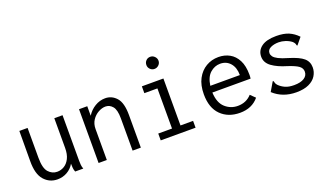

<svg xmlns="http://www.w3.org/2000/svg" viewBox="-64 -1089 2629 1533"><g transform="rotate(-20 1250.0 -322.5)"><path d="M221 11Q153 11 108 -40Q63 -91 64 -202L65 -457H135V-202Q135 -115 165.5 -81Q196 -47 239 -47Q271 -47 299 -64Q327 -81 344.5 -116Q362 -151 362 -205V-457H432V-71Q432 -53 433.5 -35.5Q435 -18 442 0H373Q366 -17 364.5 -35Q363 -53 363 -70Q341 -32 303.5 -10.5Q266 11 221 11Z M572 0V-457H642V-376Q668 -418 709.5 -443Q751 -468 797 -468Q853 -468 892 -424.5Q931 -381 931 -277V0H861V-275Q861 -347 836.5 -376Q812 -405 777 -405Q747 -405 715.5 -387.5Q684 -370 663 -338.5Q642 -307 642 -263V0Z M1100 0V-58H1217V-399H1106V-457H1289V-58H1396V0ZM1249 -553Q1228 -553 1213 -568Q1198 -583 1198 -604Q1198 -626 1212.5 -641Q1227 -656 1249 -656Q1270 -656 1285.5 -640.5Q1301 -625 1301 -604Q1301 -583 1285.5 -568Q1270 -553 1249 -553Z M1772 10Q1672 10 1610.5 -51Q1549 -112 1549 -227Q1549 -305 1577.5 -358.5Q1606 -412 1653.5 -440Q1701 -468 1759 -468Q1811 -468 1853 -445Q1895 -422 1920 -374Q1945 -326 1945 -251Q1945 -243 1944.5 -234.5Q1944 -226 1943 -218H1618Q1622 -130 1667.5 -89Q1713 -48 1774 -48Q1846 -48 1892 -99L1932 -60Q1874 10 1772 10ZM1621 -274H1872Q1872 -338 1839.5 -375.5Q1807 -413 1754 -413Q1707 -413 1669 -379.5Q1631 -346 1621 -274Z M2251 10Q2135 10 2057 -62L2097 -130L2103 -139L2109 -135Q2111 -127 2113.5 -118.5Q2116 -110 2127 -98Q2148 -77 2177.5 -63.5Q2207 -50 2253 -50Q2308 -50 2338.5 -69.5Q2369 -89 2369 -123Q2369 -152 2343.5 -171Q2318 -190 2254 -211Q2175 -234 2128.5 -268Q2082 -302 2082 -353Q2082 -405 2124.5 -436.5Q2167 -468 2250 -468Q2314 -468 2356 -450Q2398 -432 2432 -396L2391 -346L2384 -338L2379 -343Q2378 -351 2374.5 -358.5Q2371 -366 2360 -377Q2337 -395 2308 -404.5Q2279 -414 2252 -414Q2212 -414 2183 -400Q2154 -386 2154 -357Q2154 -342 2164.5 -327.5Q2175 -313 2203 -298.5Q2231 -284 2283 -269Q2369 -243 2404.5 -212.5Q2440 -182 2440 -133Q2440 -95 2419.5 -62Q2399 -29 2357 -9.5Q2315 10 2251 10Z"/></g></svg>

Font: Ligconsolata
Style: Regular
Weight: 400
Monospace: yes
Designer: Raph Levien, Cyreal, Brenton Simpson
Foundry: Raph Levien, Cyreal, Google
Version: Version 3.001; ttfautohint (v1.8.2.53-6de2)